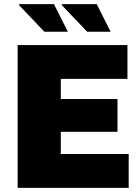

<svg xmlns="http://www.w3.org/2000/svg" viewBox="-20 -905 676 925"><path d="M65 0V-688H594V-525H273V-428H546V-270H273V-163H600V0ZM400 -752 277 -881 279 -885H446L513 -752ZM194 -752 71 -881 73 -885H240L307 -752Z"/></svg>

Font: Archivo SemiCondensed Black
Style: Regular
Weight: 900
Width: 4
Designer: Hector Gatti
Foundry: Omnibus-Type
Version: Version 2.001